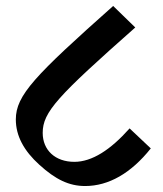

<svg xmlns="http://www.w3.org/2000/svg" viewBox="-20 -649 545 643"><path d="M265 -26C344 -26 419 -69 485 -152L414 -219C350 -147 288 -107 229 -107C165 -107 123 -146 123 -204C123 -274 173 -327 433 -557L359 -629C97 -396 33 -330 33 -249C33 -194 60 -144 112 -97C166 -48 211 -26 265 -26Z"/></svg>

Font: Noto Serif Devanagari Medium
Style: Regular
Weight: 500
Designer: Universal Thirst, Indian Type Foundry and the Monotype Design Team
Foundry: Monotype Imaging Inc.
Version: Version 2.004